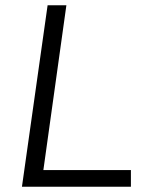

<svg xmlns="http://www.w3.org/2000/svg" viewBox="-20 -706 572 726"><path d="M63 0 160 -686H231L144 -63H475V0Z"/></svg>

Font: Chivo ExtraLight
Style: Italic
Weight: 250
Italic angle: -8.05°
Designer: Hector Gatti
Foundry: Omnibus-Type
Version: Version 2.002